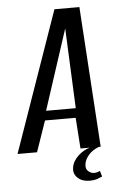

<svg xmlns="http://www.w3.org/2000/svg" viewBox="-78 -629 506 805"><g transform="rotate(-5 175.5 -226.5)"><path d="M-25 0 182 -591H287L325 0H240L231 -130H102L57 0ZM110 -170H235L220 -507ZM266 138Q235 138 216.5 120.5Q198 103 202 78Q206 50 230 28Q254 6 282 -1L317 0Q289 11 273 30Q257 49 255 68Q252 87 263.5 97Q275 107 287 107Q296 107 302.5 105Q309 103 313 101L320 125Q313 128 300 133Q287 138 266 138Z"/></g></svg>

Font: Alumni Sans Thin Medium
Style: Italic
Weight: 500
Italic angle: -8°
Version: Version 1.016